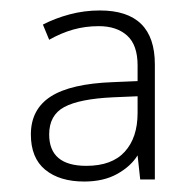

<svg xmlns="http://www.w3.org/2000/svg" viewBox="-20 -742 369 367"><path d="M171 -722Q276 -722 276 -619V-399H248L243 -445Q230 -424 204 -409.5Q178 -395 141 -395Q94 -395 66.5 -417.5Q39 -440 39 -485Q39 -533 77 -557.5Q115 -582 196 -585L243 -587V-617Q243 -656 223 -674Q203 -692 169 -692Q143 -692 120 -685.5Q97 -679 74 -666L62 -695Q85 -707 113 -714.5Q141 -722 171 -722ZM196 -556Q132 -553 103 -537.5Q74 -522 74 -485Q74 -425 145 -425Q194 -425 218.5 -452Q243 -479 243 -526V-558Z"/></svg>

Font: Noto Sans Bengali UI ExtraLight
Style: Regular
Weight: 200
Designer: Jelle Bosma - Monotype Design Team
Foundry: Monotype Imaging Inc.
Version: Version 2.003; ttfautohint (v1.8.4.7-5d5b)